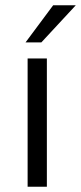

<svg xmlns="http://www.w3.org/2000/svg" viewBox="-20 -710 308 730"><path d="M85 0V-487.8H158.2V0ZM77.1 -548.8 182.1 -689.9H268.1L137.2 -548.8Z"/></svg>

Font: Acari Sans Light
Style: Regular
Weight: 300
Designer: Alfredo Marco Pradil and Stefan Peev
Foundry: Hanken Design Co.
Version: Version 1.045;January 11, 2019;FontCreator 11.5.0.2425 64-bi